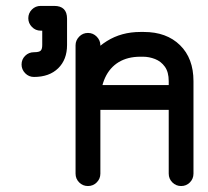

<svg xmlns="http://www.w3.org/2000/svg" viewBox="-20 -629 704 650"><path d="M319.8 -41.2Q319.8 -23.8 307.5 -11.5Q295.2 0.8 277.8 0.8Q260.2 0.8 248 -11.5Q235.8 -23.8 235.8 -41.2V-475.8Q235.8 -492.2 248 -504.9Q260.2 -517.5 277.8 -517.5Q295.2 -517.5 307.5 -504.9Q319.8 -492.2 319.8 -475.8ZM319.8 -281.8Q319.8 -264.2 307.5 -252Q295.2 -239.8 277.8 -239.8Q260.2 -239.8 248 -252Q235.8 -264.2 235.8 -281.8Q235.8 -350.8 264 -404.9Q292.2 -459 341.8 -489.9Q391.2 -520.8 455.2 -520.8H467Q543.8 -520.8 589.4 -476.1Q635 -431.5 635 -354.2V-41.2Q635 -23.8 622.9 -11.5Q610.8 0.8 593.2 0.8Q575.8 0.8 563.5 -11.5Q551.2 -23.8 551.2 -41.2V-354.2Q551.2 -385 538.2 -403.1Q525.2 -421.2 505 -429.1Q484.8 -437 464 -437H455.2Q412.5 -437 382.1 -418.8Q351.8 -400.5 335.8 -365.9Q319.8 -331.2 319.8 -281.8ZM593.2 -341Q610.8 -341 622.9 -328.4Q635 -315.8 635 -299Q635 -281.5 622.9 -269.2Q610.8 -257 593.2 -257H281.8Q264.2 -257 252 -269.2Q239.8 -281.5 239.8 -299Q239.8 -315.8 252 -328.4Q264.2 -341 281.8 -341ZM95 -368.5Q77.5 -368.5 65.2 -381.1Q53 -393.8 53 -410.5Q53 -428 65.2 -440.1Q77.5 -452.2 95 -452.2Q112.2 -452.2 117.6 -457.4Q123 -462.5 123 -476.8V-525.2H117.8Q100.2 -525.2 88 -537.9Q75.8 -550.5 75.8 -567.2Q75.8 -584.5 88 -596.8Q100.2 -609 117.8 -609H163.5Q207 -609 207 -565.5V-476.8Q207 -427.2 177 -397.9Q147 -368.5 95 -368.5Z"/></svg>

Font: Libertine-Super Thin
Style: Regular
Weight: 100
Designer: Bastien Sozeau
Foundry: NBR — Bastien Sozeau
Version: Version 2.003;gftools[0.9.33]